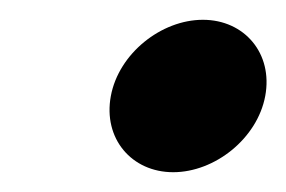

<svg xmlns="http://www.w3.org/2000/svg" viewBox="-20 -469 289 194"><path d="M92 -372C84 -329 113 -295 155 -295C197 -295 240 -329 248 -372C256 -415 227 -449 185 -449C143 -449 100 -415 92 -372Z"/></svg>

Font: Charger EcoBlack
Style: Obl
Weight: 1000
Designer: Jasper
Foundry: Cannot Into Space Fonts
Version: Version 1.1